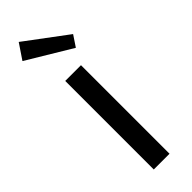

<svg xmlns="http://www.w3.org/2000/svg" viewBox="-240 -712 724 724"><g transform="rotate(-45 122.0 -350.0)"><path d="M19 -639.2 60.1 -700.2 226.1 -576.2 196.8 -532.2ZM80.1 -472.2H164.1V0H80.1Z"/></g></svg>

Font: Post Grotesk Regular
Style: Regular
Weight: 500
Version: 0.900; ttfautohint (v0.96) -l 8 -r 50 -G 200 -x 14 -w "gGD" 